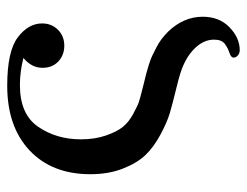

<svg xmlns="http://www.w3.org/2000/svg" viewBox="-98 -404 700 545"><g transform="rotate(-90 252.5 -131.0)"><path d="M31 -225Q31 -334 98.5 -397.5Q166 -461 282 -461Q380 -461 419.5 -431Q459 -401 459 -362Q459 -335 441 -317Q423 -299 396 -299Q369 -299 351 -316Q333 -333 333 -361Q333 -392 361 -415Q322 -425 284 -425Q201 -425 165.5 -373Q130 -321 130 -252Q130 -212 141 -180.5Q152 -149 165.5 -132.5Q179 -116 202 -103.5Q225 -91 235.5 -87.5Q246 -84 266 -79Q269 -78 289.5 -73Q310 -68 316 -66.5Q322 -65 340 -59.5Q358 -54 367 -49.5Q376 -45 390 -38Q404 -31 415 -22.5Q426 -14 436 -4Q478 40 478 94Q478 141 448 170Q418 199 383 199Q374 199 368 193.5Q362 188 362 182Q362 174 375 170Q388 166 400.5 157Q413 148 413 126Q413 96 387 70Q361 44 316 30Q304 26 267 17Q230 8 204.5 0.5Q179 -7 143.5 -26Q108 -45 85.5 -68.5Q63 -92 47 -132.5Q31 -173 31 -225Z"/></g></svg>

Font: CMU Serif
Style: Bold
Weight: 700
Version: Version 0.7.0